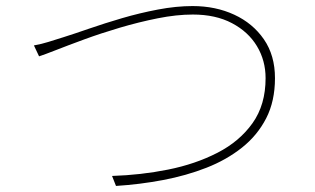

<svg xmlns="http://www.w3.org/2000/svg" viewBox="-20 -646 1040 634"><path d="M92 -496Q119 -501 139.5 -507.5Q160 -514 189 -523Q224 -534 274.5 -551.5Q325 -569 383 -586Q441 -603 501.5 -614.5Q562 -626 616 -626Q692 -626 753.5 -597.5Q815 -569 851.5 -516Q888 -463 888 -388Q888 -312 859 -255.5Q830 -199 779 -158.5Q728 -118 661.5 -92Q595 -66 518.5 -51.5Q442 -37 363 -32L350 -65Q445 -68 535 -86Q625 -104 698 -141.5Q771 -179 814 -239.5Q857 -300 857 -388Q857 -446 828.5 -493.5Q800 -541 746 -569.5Q692 -598 617 -598Q563 -598 500.5 -585.5Q438 -573 375.5 -554.5Q313 -536 258.5 -516Q204 -496 164.5 -480.5Q125 -465 109 -460Z"/></svg>

Font: Shanggu Sans SC VF
Style: Regular
Weight: 250
Designer: GuiWonder
Version: Version 1.021